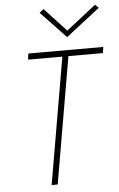

<svg xmlns="http://www.w3.org/2000/svg" viewBox="-61 -968 626 1010"><g transform="rotate(-5 252.0 -463.0)"><path d="M104 -668H285L170 0H202L317 -668H499L504 -700H108ZM323 -802 208 -926 186 -908 319 -768 498 -907 480 -925Z"/></g></svg>

Font: Jost* 200 Thin Italic
Style: Italic
Weight: 200
Italic angle: -10°
Version: Version 3.200; ttfautohint (v0.97) -l 8 -r 50 -G 200 -x 14 -